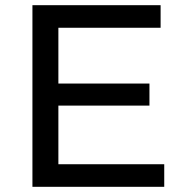

<svg xmlns="http://www.w3.org/2000/svg" viewBox="-20 -720 710 740"><path d="M205 -87H613V0H105V-700H599V-613H205V-398H556V-313H205Z"/></svg>

Font: Montserrat
Style: Regular
Weight: 500
Designer: Julieta Ulanovsky
Foundry: Julieta Ulanovsky
Version: Version 7.200;PS 007.200;hotconv 1.0.88;makeotf.lib2.5.64775